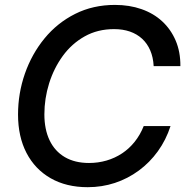

<svg xmlns="http://www.w3.org/2000/svg" viewBox="-20 -759 767 790"><path d="M340.8 11.2Q252.9 11.2 188.5 -25.6Q124 -62.5 89.1 -129.6Q54.2 -196.8 54.2 -287.6Q54.2 -375 82.5 -456.1Q110.8 -537.1 163.3 -601.1Q215.8 -665 289.3 -701.9Q362.8 -738.8 453.1 -738.8Q512.7 -738.8 562.3 -721.4Q611.8 -704.1 647.5 -671.1Q683.1 -638.2 702.9 -591.8Q722.7 -545.4 722.2 -486.8H612.3Q610.4 -523.4 598.1 -551.8Q585.9 -580.1 564.7 -599.6Q543.5 -619.1 514.4 -629.2Q485.4 -639.2 449.2 -639.2Q381.8 -639.2 328.6 -609.4Q275.4 -579.6 238.5 -529.1Q201.7 -478.5 182.1 -416Q162.6 -353.5 162.6 -288.6Q162.6 -226.6 184.1 -181.6Q205.6 -136.7 246.8 -112.5Q288.1 -88.4 346.2 -88.4Q383.8 -88.4 418.2 -98.4Q452.6 -108.4 481.9 -127.7Q511.2 -147 533.9 -175.3Q556.6 -203.6 571.3 -240.2H681.6Q663.1 -183.1 629.6 -136.7Q596.2 -90.3 551 -57.1Q505.9 -23.9 452.6 -6.3Q399.4 11.2 340.8 11.2Z"/></svg>

Font: Inter 28pt Medium
Style: Italic
Weight: 500
Italic angle: -9.3988°
Designer: Rasmus Andersson
Foundry: rsms
Version: Version 4.001;git-66647c0bb